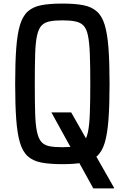

<svg xmlns="http://www.w3.org/2000/svg" viewBox="-20 -848 700 1076"><path d="M503 208 268 -218H379L619 204V208ZM330 72Q259 72 212 63Q165 54 136 28Q107 2 92 -48Q77 -98 71 -179Q65 -260 65 -378Q65 -497 71 -577.5Q77 -658 92 -708Q107 -758 136 -784Q165 -810 212 -819Q259 -828 330 -828Q400 -828 446.5 -819Q493 -810 522.5 -784Q552 -758 567 -708Q582 -658 588 -577.5Q594 -497 594 -378Q594 -260 588 -179Q582 -98 567 -48Q552 2 522.5 28Q493 54 446.5 63Q400 72 330 72ZM330 -23Q373 -23 402 -28.5Q431 -34 448 -52Q465 -70 473 -108.5Q481 -147 483.5 -213Q486 -279 486 -378Q486 -478 483.5 -544Q481 -610 473 -648.5Q465 -687 448 -704.5Q431 -722 402 -728Q373 -734 330 -734Q286 -734 257.5 -728Q229 -722 212.5 -704.5Q196 -687 187.5 -648.5Q179 -610 177 -544Q175 -478 175 -378Q175 -279 177 -213Q179 -147 187.5 -108.5Q196 -70 212.5 -52Q229 -34 257.5 -28.5Q286 -23 330 -23Z"/></svg>

Font: Farlight84_Sys_V01
Style: Regular
Weight: 400
Designer: Ryoko NISHIZUKA  (kana, bopomofo & ideographs); Paul D. Hunt (Latin, Greek & Cyrillic); Sandoll Communications , Soo-you
Foundry: Adobe
Version: Version 2.004;October 29, 2024;FontCreator 14.0.0.2814 64-bi